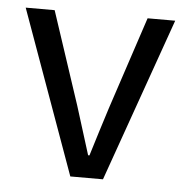

<svg xmlns="http://www.w3.org/2000/svg" viewBox="-42 -527 552 568"><g transform="rotate(5 234.0 -243.0)"><path d="M187 0H284L456 -486H374L283 -211C268 -163 252 -114 238 -67H234C219 -114 204 -163 189 -211L98 -486H12Z"/></g></svg>

Font: SSansPro
Style: Regular
Weight: 400
Designer: Paul D. Hunt
Foundry: Adobe Systems Incorporated
Version: Version 3.006;hotconv 1.0.111;makeotfexe 2.5.65597